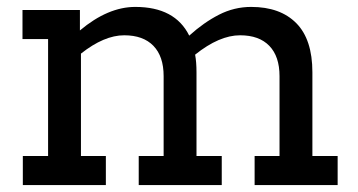

<svg xmlns="http://www.w3.org/2000/svg" viewBox="-20 -535 1036 555"><path d="M956 -84V0H716V-84H788V-315Q788 -372 758.5 -402.5Q729 -433 674 -433Q614 -433 544 -377Q548 -356 548 -326V-84H621V0H381V-84H453V-315Q453 -372 423.5 -402.5Q394 -433 339 -433Q281 -433 214 -380V-84H286V0H46V-84H119V-422H45V-506H211V-447Q292 -515 371 -515Q486 -515 527 -432Q569 -470 613 -492.5Q657 -515 706 -515Q790 -515 836.5 -468Q883 -421 883 -326V-84Z"/></svg>

Font: Arvo
Style: Regular
Weight: 400
Designer: Anton Koovit (Cyrillic Expansion: Cyreal)
Foundry: Anton Koovit, Yassin Baggar
Version: Version 3.000